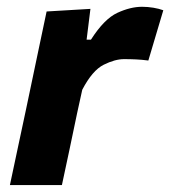

<svg xmlns="http://www.w3.org/2000/svg" viewBox="-20 -532 490 552"><path d="M8.5 0Q20 -53.5 30.5 -103.5Q41 -153 54.5 -216L65 -266Q76 -319.5 88.5 -378Q101 -436.5 114 -499L240 -506.5L229 -418H241.5Q279.5 -477.5 317.2 -495Q355 -512.5 388.5 -512.5Q404.5 -512.5 421 -509.8Q437.5 -507 449.5 -502.5L406.5 -358Q387 -360.5 371 -361.2Q355 -362 336.5 -362Q310.5 -362 278 -345.8Q245.5 -329.5 216.5 -274L202 -208Q190 -152 180 -103Q169.5 -54 158 0Z"/></svg>

Font: Heraclito
Style: Bold Italic
Weight: 700
Italic angle: -12°
Designer: Kostas Bartsokas (font) & Cristiano Sobral (main changes)
Foundry: Kostas Bartsokas (font) & Cristiano Sobral (main changes)
Version: Version 1.00;July 8, 2020;FontCreator 13.0.0.2655 64-bit